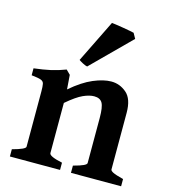

<svg xmlns="http://www.w3.org/2000/svg" viewBox="-110 -825 801 912"><g transform="rotate(15 290.5 -369.0)"><path d="M23.4 0V-35.6Q87.9 -52.7 87.9 -65.4V-336.4Q87.9 -361.8 85.4 -374Q83 -386.2 69.8 -391.1Q56.6 -396 23.4 -399.4V-433.6Q69.8 -439 105.7 -447Q141.6 -455.1 177.2 -468.8L197.8 -448.2L203.1 -377.9Q259.8 -426.8 309.6 -447.8Q359.4 -468.8 397.5 -468.8Q439.5 -468.8 472.4 -440.4Q505.4 -412.1 505.4 -343.8V-65.4Q505.4 -59.1 518.6 -52.2Q531.7 -45.4 570.3 -35.6V0H323.7V-35.6Q358.9 -44.9 373.5 -52Q388.2 -59.1 388.2 -65.4V-287.1Q388.2 -340.8 377 -360.4Q365.7 -379.9 336.9 -379.9Q313.5 -379.9 283 -366.2Q252.4 -352.5 205.1 -312V-65.4Q205.1 -49.3 270 -35.6V0ZM267.1 -507.8Q258.3 -509.3 244.1 -516.8Q230 -524.4 224.6 -528.8L327.6 -738.3Q333.5 -737.8 349.1 -735.6Q364.7 -733.4 383.5 -730.2Q402.3 -727.1 418 -724.1Q433.6 -721.2 439 -719.7L453.6 -693.4Z"/></g></svg>

Font: David Libre
Style: Bold
Weight: 700
Designer: Ismar David, J. Victor Gaultney, Annie Olsen and Meir Sadan
Foundry: Monotype Imaging Inc. & SIL International
Version: Version 1.100; ttfautohint (v1.8.4.7-5d5b)